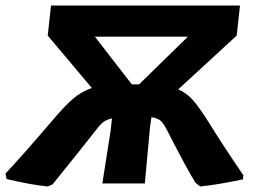

<svg xmlns="http://www.w3.org/2000/svg" viewBox="-55 -665 917 696"><path d="M118 11Q57 5 -31 -16L-35 -36Q20 -94 133 -226Q180 -282 211 -308Q242 -334 278 -346L118 -536L130 -645H815L803 -536L591 -341Q622 -328 645 -301.5Q668 -275 704 -218Q748 -146 827 -30L826 -15Q738 4 671 11L654 -2Q628 -42 551 -192Q538 -218 527 -227.5Q516 -237 494 -240L489 -206L470 0H316L346 -191L351 -236Q329 -231 316.5 -220Q304 -209 283 -181Q253 -142 135 4ZM432 -359H449L626 -532H289L423 -359Z"/></svg>

Font: Alegreya Sans SC ExtraBold
Style: Italic
Weight: 800
Italic angle: -7°
Designer: Juan Pablo del Peral
Foundry: Huerta Tipografica
Version: Version 2.007